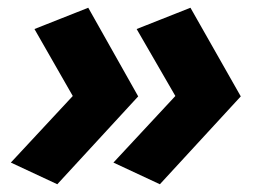

<svg xmlns="http://www.w3.org/2000/svg" viewBox="-20 -514 678 496"><path d="M8 -94 128 -38 337 -265 208 -494 69 -439 168 -266ZM273 -94 393 -38 602 -265 472 -494 333 -439 433 -266Z"/></svg>

Font: Geom ExtraBold
Style: Bold Italic
Weight: 800
Italic angle: -10°
Version: Version 1.102